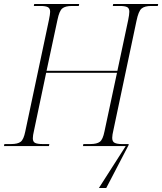

<svg xmlns="http://www.w3.org/2000/svg" viewBox="-37 -734 815 965"><path d="M460 211 595 0H380L382 -10H417Q450 -10 465 -21.5Q480 -33 488 -73L551 -368H195L134 -78Q128 -53 128 -39Q128 -21 140 -15.5Q152 -10 177 -10H211L209 0H-17L-15 -10H19Q52 -10 67 -21.5Q82 -33 90 -73L209 -634Q215 -663 215 -675Q215 -692 203.5 -698Q192 -704 167 -704H133L135 -714H361L359 -704H325Q291 -704 276 -691.5Q261 -679 252 -635L197 -378H553L607 -632Q613 -661 613 -675Q613 -693 601.5 -698.5Q590 -704 565 -704H530L532 -714H758L756 -704H723Q690 -704 674.5 -691Q659 -678 649 -629L533 -80Q527 -55 527 -41Q527 -22 539.5 -16Q552 -10 575 -10H609L610 -6L497 211Z"/></svg>

Font: Noto Serif Display SemiCondensed ExtraLight
Style: Italic
Weight: 200
Width: 4
Italic angle: -12°
Designer: Monotype Design Team
Foundry: Monotype Imaging Inc.
Version: Version 2.009